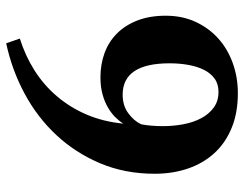

<svg xmlns="http://www.w3.org/2000/svg" viewBox="-102 -656 770 605"><g transform="rotate(-90 282.5 -353.0)"><path d="M536 -215Q536 -163 516.5 -121Q497 -79 464 -49.5Q431 -20 386.5 -4Q342 12 292 12Q230 12 182.5 -7.5Q135 -27 103 -62Q71 -97 54.5 -145Q38 -193 38 -250Q38 -344 71 -422Q104 -500 160 -560Q216 -620 290.5 -660Q365 -700 449 -718L464 -675Q410 -658 364 -629Q318 -600 282.5 -558.5Q247 -517 224.5 -464.5Q202 -412 196 -349Q204 -362 216.5 -374.5Q229 -387 247 -397.5Q265 -408 288.5 -414.5Q312 -421 342 -421Q383 -421 418.5 -408Q454 -395 480 -369Q506 -343 521 -304.5Q536 -266 536 -215ZM386 -203Q386 -351 287 -351Q253 -351 229 -333.5Q205 -316 194 -293Q191 -279 189.5 -260.5Q188 -242 188 -225Q188 -191 194 -159.5Q200 -128 213 -103.5Q226 -79 246.5 -64Q267 -49 296 -49Q321 -49 338 -61.5Q355 -74 365.5 -95Q376 -116 381 -144Q386 -172 386 -203Z"/></g></svg>

Font: PT Serif
Style: Bold
Weight: 700
Designer: A.Korolkova, O.Umpeleva, V.Yefimov
Foundry: ParaType Ltd
Version: Version 1.000W OFL; ttfautohint (v1.6)